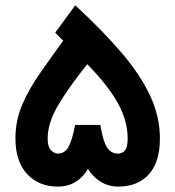

<svg xmlns="http://www.w3.org/2000/svg" viewBox="-20 -690 648 710"><path d="M258.3 -670.4Q360.8 -575.7 430.4 -493.9Q500 -412.1 535.6 -335.2Q571.3 -258.3 571.3 -178.2Q571.3 -90.3 530.3 -45.2Q489.3 0 417 0Q381.3 0 351.8 -18.3Q322.3 -36.6 305.2 -65.9Q289.1 -36.1 260.5 -18.1Q231.9 0 193.8 0Q123.5 0 80.3 -46.4Q37.1 -92.8 37.1 -178.2Q37.1 -243.7 61.5 -301.3Q85.9 -358.9 126.2 -416.7Q166.5 -474.6 213.9 -539.6L184.1 -569.3ZM193.4 -122.1Q219.2 -122.1 232.9 -145.8Q246.6 -169.4 257.8 -228H351.1Q360.4 -169.9 375 -146Q389.6 -122.1 417 -122.1Q432.1 -122.1 442.1 -133.8Q452.1 -145.5 452.1 -177.7Q452.1 -242.2 416.5 -307.4Q380.9 -372.6 302.7 -452.6Q231.9 -364.3 194.1 -299.3Q156.2 -234.4 156.2 -177.7Q156.2 -147.9 168.2 -135Q180.2 -122.1 193.4 -122.1Z"/></svg>

Font: Vazir
Style: Bold
Weight: 700
Designer: Saber Rastikerdar
Foundry: Saber Rastikerdar
Version: Version 30.0.0